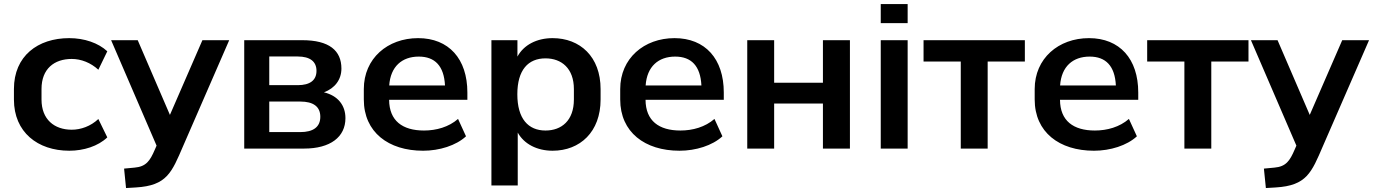

<svg xmlns="http://www.w3.org/2000/svg" viewBox="-20 -739 6830 955"><path d="M324.7 10.7C396 10.7 467.8 -11.7 513.7 -55.7L469.2 -147C430.7 -110.8 381.8 -93.8 336.9 -93.8C250 -93.8 186.5 -145 186.5 -243.7V-296.4C186.5 -396.5 249.5 -445.8 336.9 -445.8C383.8 -445.8 431.6 -426.8 469.2 -392.1L513.7 -483.9C469.2 -525.4 399.4 -549.3 324.2 -549.3C168 -549.3 49.3 -460.4 49.3 -296.4V-243.7C49.3 -82 167 10.7 324.7 10.7Z M750.5 4.4C726.1 61.5 706.5 89.8 649.4 94.7L597.2 99.6L606.9 196.3L655.8 193.4C810.1 184.1 834 119.6 891.1 -13.2L1120.1 -539.1H986.8L825.2 -167.5L665 -539.1H532.7L758.8 -14.6Z M1492.7 0C1622.6 0 1698.2 -57.1 1698.2 -151.4C1698.2 -215.8 1660.2 -263.2 1591.3 -279.8C1645 -299.8 1678.2 -342.3 1678.2 -397.9C1678.2 -487.8 1617.2 -539.1 1483.4 -539.1H1194.8V0ZM1319.3 -233.9H1473.6C1538.1 -233.9 1573.2 -209 1573.2 -158.2C1573.2 -107.4 1538.1 -82 1473.6 -82H1319.3ZM1319.3 -458H1460.9C1522 -458 1554.2 -433.1 1554.2 -386.7C1554.2 -339.8 1522 -315.4 1460.9 -315.4H1319.3Z M2084.5 10.7C2165.5 10.7 2248.5 -15.1 2297.9 -61L2258.3 -147.5C2211.9 -106.9 2149.9 -89.8 2088.9 -89.8C1981.9 -89.8 1916 -138.2 1915.5 -242.7H2304.7V-278.8C2304.7 -446.3 2212.4 -549.3 2059.6 -549.3C1908.2 -549.3 1789.6 -448.7 1789.6 -295.9V-244.1C1789.6 -81.5 1912.1 10.7 2084.5 10.7ZM2063 -457.5C2143.1 -457.5 2188.5 -411.1 2193.4 -314H1916C1922.4 -408.2 1979.5 -457.5 2063 -457.5Z M2555.2 183.6V-79.6C2586.4 -22.9 2650.9 10.7 2728.5 10.7C2865.2 10.7 2967.3 -83 2967.3 -244.1V-295.9C2967.3 -457 2865.2 -549.3 2728.5 -549.3C2649.9 -549.3 2585 -515.6 2553.7 -457.5V-539.1H2424.3V183.6ZM2693.4 -89.8C2607.4 -89.8 2553.2 -148.4 2553.2 -270C2553.2 -391.6 2607.4 -448.7 2693.4 -448.7C2772.9 -448.7 2834.5 -398.9 2834.5 -295.9V-244.1C2834.5 -139.2 2772.9 -89.8 2693.4 -89.8Z M3359.9 10.7C3440.9 10.7 3523.9 -15.1 3573.2 -61L3533.7 -147.5C3487.3 -106.9 3425.3 -89.8 3364.3 -89.8C3257.3 -89.8 3191.4 -138.2 3190.9 -242.7H3580.1V-278.8C3580.1 -446.3 3487.8 -549.3 3335 -549.3C3183.6 -549.3 3064.9 -448.7 3064.9 -295.9V-244.1C3064.9 -81.5 3187.5 10.7 3359.9 10.7ZM3338.4 -457.5C3418.5 -457.5 3463.9 -411.1 3468.8 -314H3191.4C3197.8 -408.2 3254.9 -457.5 3338.4 -457.5Z M3830.6 0V-224.1H4073.2V0H4207.5V-539.1H4073.2V-327.6H3830.6V-539.1H3696.8V0Z M4494.6 -624V-718.8H4360.8V-624ZM4494.6 0V-539.1H4360.8V0Z M4892.6 0V-433.1H5077.6V-539.1H4573.7V-433.1H4758.8V0Z M5421.4 10.7C5502.4 10.7 5585.4 -15.1 5634.8 -61L5595.2 -147.5C5548.8 -106.9 5486.8 -89.8 5425.8 -89.8C5318.8 -89.8 5252.9 -138.2 5252.4 -242.7H5641.6V-278.8C5641.6 -446.3 5549.3 -549.3 5396.5 -549.3C5245.1 -549.3 5126.5 -448.7 5126.5 -295.9V-244.1C5126.5 -81.5 5249 10.7 5421.4 10.7ZM5399.9 -457.5C5480 -457.5 5525.4 -411.1 5530.3 -314H5252.9C5259.3 -408.2 5316.4 -457.5 5399.9 -457.5Z M6004.9 0V-433.1H6189.9V-539.1H5686V-433.1H5871.1V0Z M6419.9 4.4C6395.5 61.5 6376 89.8 6318.8 94.7L6266.6 99.6L6276.4 196.3L6325.2 193.4C6479.5 184.1 6503.4 119.6 6560.5 -13.2L6789.6 -539.1H6656.2L6494.6 -167.5L6334.5 -539.1H6202.1L6428.2 -14.6Z"/></svg>

Font: Winston SemiBold
Style: Regular
Weight: 600
Designer: Vernon Adams, Kim Jin-seong, David Berlow, Cristiano Sobral
Foundry: The Winston Project Authors
Version: Version 3.004